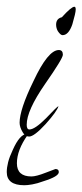

<svg xmlns="http://www.w3.org/2000/svg" viewBox="-57 -389 244 568"><path d="M29 15Q17 15 10 2Q1 -13 1 -26Q1 -45 11 -75.5Q21 -106 42 -149Q85 -241 117 -241Q129 -241 129 -227Q129 -216 76 -140Q22 -62 22 -20Q22 -6 30 -6Q46 -6 79 -39Q112 -74 116 -75Q112 -60 78 -22Q44 15 29 15ZM128 -285Q122 -285 114 -297Q109 -306 109 -316Q109 -334 126 -338Q154 -369 163 -369Q167 -369 167 -361Q167 -351 157 -317Q146 -285 128 -285ZM15 159Q-37 159 -37 120Q-37 107 -33 91Q-29 75 -19 54Q1 9 22 7L25 10Q-7 55 -7 94Q-7 133 36 133Q50 133 78 122Q106 111 107 111Q117 111 117 120Q117 133 72 147Q53 154 38.5 156.5Q24 159 15 159Z"/></svg>

Font: Ruthie
Style: Regular
Weight: 400
Designer: Robert E. Leuschke
Foundry: Robert E. Leuschke
Version: Version 1.012